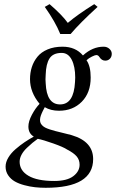

<svg xmlns="http://www.w3.org/2000/svg" viewBox="-20 -663 556 921"><path d="M340.8 -291Q340.8 -343.8 324 -376.5Q307.1 -409.2 275.9 -409.2Q234.4 -409.2 217.5 -382.6Q200.7 -356 199.2 -305.2Q198.2 -298.3 198.2 -282.2Q198.2 -270 199.2 -263.2Q203.6 -162.1 268.1 -162.1Q334 -162.1 339.8 -269Q340.8 -275.9 340.8 -291ZM161.1 2.9Q145.5 14.2 136 22Q126.5 29.8 109.4 45.9Q92.3 62 83.3 79.1Q74.2 96.2 74.2 112.8Q74.2 155.3 116.5 180.2Q158.7 205.1 240.2 205.1Q301.3 205.1 331.5 182.1Q361.8 159.2 361.8 127Q361.8 104 347.9 87.4Q334 70.8 301.8 54.2Q284.7 42.5 235.6 25.1Q186.5 7.8 161.1 2.9ZM415 -291Q415 -218.3 372.3 -175Q329.6 -131.8 263.2 -131.8Q223.1 -131.8 194.8 -148.9Q193.8 -147.5 190.2 -140.1Q186.5 -132.8 184.8 -129.6Q183.1 -126.5 180.2 -119.6Q177.2 -112.8 175.8 -108.4Q174.3 -104 173.1 -98.4Q171.9 -92.8 171.9 -87.9Q171.9 -81.1 172.9 -78.1Q174.8 -69.8 181.4 -62.7Q188 -55.7 196.3 -51.3Q204.6 -46.9 218.8 -42.2Q232.9 -37.6 244.1 -34.7Q255.4 -31.7 274.9 -27.1Q294.4 -22.5 307.1 -19Q314 -18.1 325.2 -14.2Q426.8 16.1 426.8 100.1Q426.8 237.8 199.2 237.8Q172.9 237.8 147.9 235.1Q123 232.4 96.7 225.3Q70.3 218.3 51 207.3Q31.7 196.3 19.3 178Q6.8 159.7 6.8 136.2Q6.8 114.7 20 92.8Q33.2 70.8 55.2 52Q77.1 33.2 98.1 19Q119.1 4.9 142.1 -7.8Q116.2 -22.9 116.2 -56.2Q116.2 -80.6 132.8 -112.1Q149.4 -143.6 169.9 -165Q124 -220.2 124 -283.2Q124 -314.5 132.8 -341.6Q141.6 -368.7 159.7 -390.9Q177.7 -413.1 208.5 -426Q239.3 -439 279.8 -439Q342.3 -439 377.9 -397Q423.8 -439 477.1 -439Q493.7 -439 504.9 -428.7Q516.1 -418.5 516.1 -404.8Q516.1 -390.6 507.3 -381.3Q498.5 -372.1 484.9 -372.1Q467.8 -372.1 457 -389.2Q451.2 -398.9 441.9 -398.9Q436 -398.9 420.7 -391.4Q405.3 -383.8 395 -374Q415 -345.7 415 -291ZM318.8 -500H269Q245.6 -558.1 194.8 -629.9L217.8 -643.1Q278.8 -590.3 305.2 -553.2Q352.1 -593.3 432.1 -643.1L448.2 -629.9Q364.7 -554.2 318.8 -500Z"/></svg>

Font: Common Serif
Style: Italic
Weight: 400
Italic angle: -12°
Designer: Philipp H. Poll, Khaled Hosny
Foundry: Stefan Peev, Context Ltd.
Version: Version 1.026